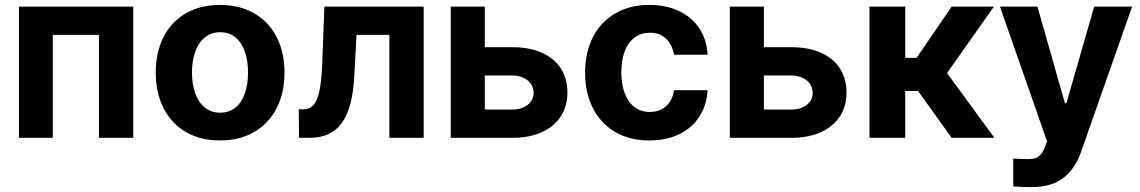

<svg xmlns="http://www.w3.org/2000/svg" viewBox="-20 -557 4609 776"><path d="M56.6 -530.3H518.6V0H379.9V-416H193.4V0H56.6Z M609.4 -263.7Q609.4 -345.2 640.9 -407.2Q672.4 -469.2 731.2 -503.2Q790 -537.1 869.1 -537.1Q948.2 -537.1 1007.3 -503.2Q1066.4 -469.2 1098.1 -407.2Q1129.9 -345.2 1129.9 -263.7Q1129.9 -182.1 1098.1 -119.9Q1066.4 -57.6 1007.3 -23.4Q948.2 10.7 869.1 10.7Q790 10.7 731.4 -23.4Q672.9 -57.6 641.1 -119.9Q609.4 -182.1 609.4 -263.7ZM982.4 -263.7Q982.4 -311 969.7 -347.9Q957 -384.8 931.6 -405.8Q906.2 -426.8 870.1 -426.8Q833.5 -426.8 807.9 -405.8Q782.2 -384.8 769 -347.9Q755.9 -311 755.9 -263.7Q755.9 -216.8 769 -179.9Q782.2 -143.1 807.9 -122.3Q833.5 -101.6 870.1 -101.6Q906.2 -101.6 931.6 -122.3Q957 -143.1 969.7 -179.7Q982.4 -216.3 982.4 -263.7Z M1187.5 -115.2H1205.1Q1231 -115.2 1246.6 -132.3Q1262.2 -149.4 1270.8 -188.5Q1279.3 -227.5 1282.2 -295.9L1291 -530.3H1692.4V0H1553.7V-416H1420.9L1412.1 -252.9Q1405.8 -121.1 1361.8 -60.5Q1317.9 0 1232.4 0H1188.5Z M2273.4 -182.6Q2273.4 -128.4 2246.8 -87.2Q2220.2 -45.9 2170.2 -22.9Q2120.1 0 2050.8 0H1801.8V-530.3H1939.5V-366.2H2050.8Q2120.1 -366.2 2170.4 -343.8Q2220.7 -321.3 2247.1 -279.8Q2273.4 -238.3 2273.4 -182.6ZM2050.8 -114.3Q2088.4 -114.3 2112.5 -133.1Q2136.7 -151.9 2136.7 -181.6Q2136.7 -201.7 2125.7 -217.8Q2114.7 -233.9 2095 -242.9Q2075.2 -252 2050.8 -252H1939.5V-114.3Z M2344.7 -263.7Q2344.7 -344.7 2376.2 -406.5Q2407.7 -468.3 2466.6 -502.7Q2525.4 -537.1 2604.5 -537.1Q2672.4 -537.1 2724.6 -512.2Q2776.9 -487.3 2806.9 -441.7Q2836.9 -396 2839.8 -335.9H2704.1Q2697.3 -376.5 2671.9 -400.6Q2646.5 -424.8 2606.4 -424.8Q2571.8 -424.8 2545.7 -406Q2519.5 -387.2 2505.4 -351.1Q2491.2 -314.9 2491.2 -265.6Q2491.2 -214.8 2505.4 -178.7Q2519.5 -142.6 2545.4 -123.5Q2571.3 -104.5 2606.4 -104.5Q2645 -104.5 2671.4 -127.4Q2697.8 -150.4 2704.1 -192.4H2839.8Q2836.4 -132.3 2807.1 -86.4Q2777.8 -40.5 2725.8 -14.9Q2673.8 10.7 2604.5 10.7Q2524.9 10.7 2466.1 -23.9Q2407.2 -58.6 2376 -120.6Q2344.7 -182.6 2344.7 -263.7Z M3401.4 -182.6Q3401.4 -128.4 3374.8 -87.2Q3348.1 -45.9 3298.1 -22.9Q3248 0 3178.7 0H2929.7V-530.3H3067.4V-366.2H3178.7Q3248 -366.2 3298.3 -343.8Q3348.6 -321.3 3375 -279.8Q3401.4 -238.3 3401.4 -182.6ZM3178.7 -114.3Q3216.3 -114.3 3240.5 -133.1Q3264.6 -151.9 3264.6 -181.6Q3264.6 -201.7 3253.7 -217.8Q3242.7 -233.9 3222.9 -242.9Q3203.1 -252 3178.7 -252H3067.4V-114.3Z M3494.1 -530.3H3638.7V-323.2H3684.6L3826.2 -530.3H3997.1L3807.6 -261.7L3999 0H3826.2L3690.4 -189.5H3638.7V0H3494.1Z M4075.2 196.3V84Q4112.3 85.9 4133.8 85.9Q4150.9 85.9 4162.4 83Q4173.8 80.1 4184.3 69.3Q4194.8 58.6 4203.1 37.1L4211.9 14.6L4021.5 -530.3H4172.9L4284.2 -139.6H4290L4402.3 -530.3H4555.7L4348.6 58.6Q4324.7 126.5 4276.9 162.8Q4229 199.2 4148.4 199.2Q4103 199.2 4075.2 196.3Z"/></svg>

Font: Pretendard
Style: Bold
Weight: 700
Designer: Base glyphs from Inter by Rasmus Andersson; Hangeul glyphs from Noto Sans CJK(Source Han Sans) by Jang Soo-young and Kan
Foundry: Kil Hyung-jin
Version: Version 1.309